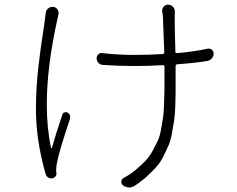

<svg xmlns="http://www.w3.org/2000/svg" viewBox="-20 -787 1040 843"><path d="M180.7 -728.5Q181.6 -741.2 190.9 -749.5Q200.2 -757.8 212.9 -756.8Q225.6 -755.9 232.4 -745.6Q239.3 -735.4 236.3 -723.6Q236.3 -721.7 234.4 -712.9Q232.4 -704.1 231.4 -700.2Q185.5 -492.2 185.5 -329.1Q185.5 -224.6 204.1 -137.7Q205.1 -136.7 206.5 -136.7Q208 -136.7 208 -137.7Q222.7 -191.4 253.9 -284.2Q255.9 -291 263.2 -293.5Q270.5 -295.9 276.4 -293Q288.1 -285.2 288.1 -274.4Q288.1 -269.5 287.1 -264.6Q241.2 -127.9 231.4 -78.1Q226.6 -57.6 226.6 -43Q226.6 -39.1 226.6 -36.1Q227.5 -33.2 227.5 -28.3Q229.5 -19.5 223.6 -12.2Q217.8 -4.9 208.5 -3.9Q199.2 -2.9 191.4 -7.8Q183.6 -12.7 180.7 -21.5Q137.7 -170.9 137.7 -310.5Q137.7 -356.4 140.6 -403.3Q143.6 -450.2 148.9 -496.6Q154.3 -543 158.7 -574.2Q163.1 -605.5 169.9 -649.9Q176.8 -694.3 177.7 -706.1Q179.7 -716.8 180.7 -728.5ZM891.6 -573.2Q901.4 -575.2 909.7 -568.8Q918 -562.5 918 -551.8Q918 -540 910.6 -531.2Q903.3 -522.5 891.6 -519.5Q831.1 -509.8 758.8 -504.9Q751 -503.9 751 -497.1V-474.6Q751 -465.8 751 -446.3Q751 -432.6 751 -420.9Q751 -395.5 751 -379.9Q751 -358.4 749.5 -319.3Q748 -280.3 744.6 -258.8Q741.2 -237.3 735.4 -204.1Q729.5 -170.9 720.7 -150.4Q711.9 -129.9 698.2 -102.1Q684.6 -74.2 666.5 -54.2Q648.4 -34.2 624.5 -12.2Q600.6 9.8 570.3 29.3Q558.6 36.1 546.9 36.1Q533.2 36.1 519.5 26.4Q511.7 19.5 512.7 9.3Q513.7 -1 523.4 -5.9Q558.6 -25.4 580.1 -44.9Q602.5 -63.5 620.1 -82.5Q637.7 -101.6 650.4 -125.5Q663.1 -149.4 672.4 -168.5Q681.6 -187.5 687 -218.3Q692.4 -249 695.8 -270Q699.2 -291 700.2 -330.6Q701.2 -370.1 702.1 -393.6Q702.1 -416 702.1 -462.9V-474.6V-494.1Q702.1 -501 694.3 -501Q638.7 -497.1 569.3 -497.1Q501 -497.1 430.7 -502Q419.9 -502.9 412.1 -511.2Q404.3 -519.5 404.3 -531.2Q404.3 -542 412.1 -548.8Q419.9 -555.7 430.7 -553.7Q498 -545.9 569.3 -545.9Q637.7 -545.9 693.4 -549.8Q701.2 -549.8 701.2 -557.6Q697.3 -654.3 695.3 -713.9Q694.3 -724.6 692.4 -735.4Q690.4 -748 698.2 -757.3Q706.1 -766.6 717.8 -766.6Q730.5 -766.6 739.3 -757.3Q748 -748 747.6 -734.9Q747.1 -721.7 747.1 -714.8Q747.1 -709 747.1 -697.3Q747.1 -659.2 750 -560.5Q750 -552.7 756.8 -553.7Q834 -560.5 891.6 -573.2Z"/></svg>

Font: Gen Jyuu Gothic Light
Style: Regular
Weight: 200
Designer: [Source Han Sans]
Ryoko NISHIZUKA  (kana & ideographs); Paul D. Hunt (Latin, Greek & Cyrillic); Wenlong ZHANG  (bopomofo
Version: Version 1.002.20150607